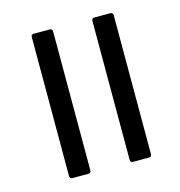

<svg xmlns="http://www.w3.org/2000/svg" viewBox="-88 -634 669 713"><g transform="rotate(-15 246.5 -277.5)"><path d="M104 0Q94 0 94 -11V-545Q94 -555 104 -555H165Q176 -555 176 -545V-11Q176 0 165 0ZM337 0Q327 0 327 -11V-545Q327 -555 337 -555H398Q409 -555 409 -545V-11Q409 0 398 0Z"/></g></svg>

Font: LINE Seed Sans TH
Style: Regular
Weight: 400
Designer: Dalton Maag Ltd | Thai characters by Cadson Demak Co.,Ltd.
Foundry: Dalton Maag Ltd
Version: Version 1.002